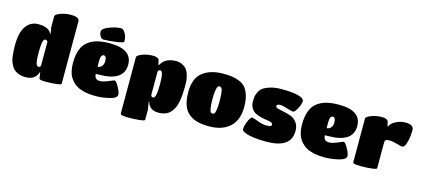

<svg xmlns="http://www.w3.org/2000/svg" viewBox="-68 -1370 4624 2104"><g transform="rotate(15 2244.5 -317.5)"><path d="M223 9Q186 9 154 -2Q122 -13 101.5 -29Q81 -45 66 -72Q51 -99 43 -123.5Q35 -148 31 -184Q25 -237 25 -305Q25 -444 76 -516.5Q127 -589 216 -589Q307 -589 348 -546Q357 -536 362 -522H370L358 -591V-716Q358 -738 414 -759Q470 -780 535 -780Q603 -780 622 -754Q629 -744 629 -734V-24Q629 -13 573.5 -6.5Q518 0 466.5 0Q415 0 400.5 -3.5Q386 -7 382.5 -11Q379 -15 378 -24L370 -81H362Q353 -46 326 -22Q292 9 223 9ZM335 -137Q351 -137 359 -157V-424Q359 -434 348.5 -439.5Q338 -445 330 -445Q296 -445 296 -289Q296 -206 305.5 -171.5Q315 -137 335 -137Z M962 -226Q962 -161 1024 -161Q1060 -161 1118 -185.5Q1176 -210 1179 -210Q1198 -210 1229 -153Q1260 -96 1260 -69Q1260 -30 1180 -10Q1100 10 1023.5 10Q947 10 895.5 -2Q844 -14 811.5 -32.5Q779 -51 754.5 -78Q730 -105 718 -129.5Q706 -154 699 -184Q689 -228 689 -275Q689 -457 784 -526Q831 -561 889 -575Q947 -589 1026 -589Q1279 -589 1279 -413Q1279 -226 995 -226ZM960 -372V-306Q989 -306 1007.5 -329Q1026 -352 1026 -385Q1026 -445 995 -445Q960 -445 960 -372ZM1103 -780Q1126 -780 1149.5 -742Q1173 -704 1173 -648Q1173 -633 1086.5 -621.5Q1000 -610 943 -610Q924 -610 908.5 -634Q893 -658 893 -689.5Q893 -721 967.5 -750.5Q1042 -780 1103 -780Z M1339 121V-515Q1339 -536 1395 -558Q1451 -580 1516 -580Q1546 -580 1563 -573Q1580 -566 1584 -559Q1588 -552 1599 -499H1607Q1609 -508 1625 -527Q1641 -546 1657.5 -558Q1674 -570 1705 -579.5Q1736 -589 1777.5 -589Q1819 -589 1853 -570.5Q1887 -552 1903.5 -527.5Q1920 -503 1929.5 -465.5Q1939 -428 1940.5 -405.5Q1942 -383 1942 -340.5Q1942 -298 1939 -256.5Q1936 -215 1928 -172Q1920 -129 1905 -98Q1890 -67 1867 -42Q1821 8 1732 8Q1700 8 1675.5 -1.5Q1651 -11 1639 -24Q1614 -51 1610 -72L1609 -82H1601L1615 8V121Q1615 132 1557.5 138.5Q1500 145 1439.5 145Q1379 145 1359 139.5Q1339 134 1339 121ZM1609 -426V-164Q1609 -138 1636 -138Q1671 -138 1671 -293Q1671 -378 1662 -412Q1653 -446 1635 -446Q1617 -446 1609 -426Z M2310 9Q2235 9 2181 -4Q2127 -17 2083 -50Q1992 -116 1992 -296Q1992 -456 2085 -525Q2172 -589 2310 -589Q2369 -589 2411 -583.5Q2453 -578 2496.5 -560Q2540 -542 2566.5 -511Q2593 -480 2610 -425.5Q2627 -371 2627 -296Q2627 -144 2541 -67.5Q2455 9 2310 9ZM2332 -431Q2323 -444 2310.5 -444Q2298 -444 2290 -436.5Q2282 -429 2275 -392.5Q2268 -356 2268 -289Q2268 -222 2275 -186Q2282 -150 2289.5 -143Q2297 -136 2309.5 -136Q2322 -136 2329.5 -143Q2337 -150 2343.5 -186Q2350 -222 2350 -276.5Q2350 -331 2347.5 -360.5Q2345 -390 2341.5 -406Q2338 -422 2332 -431Z M2959 9Q2793 9 2716 -23Q2677 -40 2677 -56Q2677 -97 2701 -152Q2725 -207 2743 -207Q2753 -207 2810.5 -185Q2868 -163 2907.5 -163Q2947 -163 2959.5 -168Q2972 -173 2972 -187.5Q2972 -202 2952 -210.5Q2932 -219 2902 -222Q2872 -225 2837.5 -234Q2803 -243 2773 -257Q2743 -271 2723 -303.5Q2703 -336 2703 -373.5Q2703 -411 2705 -429.5Q2707 -448 2721.5 -481.5Q2736 -515 2762.5 -536Q2789 -557 2844.5 -574Q2900 -591 2969 -591Q3038 -591 3084.5 -586.5Q3131 -582 3157.5 -575Q3184 -568 3201 -559Q3230 -544 3230 -526Q3230 -487 3202 -436Q3174 -385 3157.5 -385Q3141 -385 3086 -402.5Q3031 -420 3005 -420Q2963 -420 2963 -396Q2963 -381 2991.5 -373.5Q3020 -366 3060 -358Q3100 -350 3140.5 -335.5Q3181 -321 3209.5 -283Q3238 -245 3238 -187Q3238 9 2959 9Z M3561 -226Q3561 -161 3623 -161Q3659 -161 3717 -185.5Q3775 -210 3778 -210Q3797 -210 3828 -153Q3859 -96 3859 -69Q3859 -30 3779 -10Q3699 10 3622.5 10Q3546 10 3494.5 -2Q3443 -14 3410.5 -32.5Q3378 -51 3353.5 -78Q3329 -105 3317 -129.5Q3305 -154 3298 -184Q3288 -228 3288 -275Q3288 -457 3383 -526Q3430 -561 3488 -575Q3546 -589 3625 -589Q3878 -589 3878 -413Q3878 -226 3594 -226ZM3559 -372V-306Q3588 -306 3606.5 -329Q3625 -352 3625 -385Q3625 -445 3594 -445Q3559 -445 3559 -372Z M4208 -316V-24Q4208 -13 4151.5 -6.5Q4095 0 4034.5 0Q3974 0 3956 -5.5Q3938 -11 3938 -24V-517Q3938 -536 3993.5 -558Q4049 -580 4114.5 -580Q4180 -580 4188 -544L4198 -498H4205Q4219 -536 4272 -562.5Q4325 -589 4378 -589Q4431 -589 4452.5 -572Q4474 -555 4474 -528.5Q4474 -502 4470 -461Q4466 -420 4450.5 -372Q4435 -324 4410 -324Q4400 -324 4347 -339Q4294 -354 4259.5 -354Q4225 -354 4216.5 -344Q4208 -334 4208 -316Z"/></g></svg>

Font: Titan One
Style: Regular
Weight: 400
Designer: Rodrigo Fuenzalida
Foundry: Rodrigo Fuenzalida
Version: Version 1.001